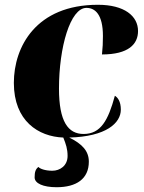

<svg xmlns="http://www.w3.org/2000/svg" viewBox="-20 -566 603 804"><path d="M217 218C300 218 352 183 352 111C352 67 325 37 270 10C425 6 486 -51 486 -107C486 -141 473 -158 461 -165C433 -62 402 -5 330 -5C265 -5 227 -57 227 -195C227 -368 274 -533 342 -533C378 -533 411 -506 411 -415C411 -388 410 -365 407 -338C518 -338 558 -381 558 -436C558 -499 501 -546 390 -546C131 -546 38 -370 38 -219C38 -59 141 6 245 10C256 37 263 58 263 87C263 128 231 149 199 149C168 149 146 140 141 133C129 142 125 154 125 177C125 202 161 218 217 218Z"/></svg>

Font: Noto Serif Display Black
Style: Italic
Weight: 900
Italic angle: -12°
Designer: Monotype Design Team
Foundry: Monotype Imaging Inc.
Version: Version 2.009